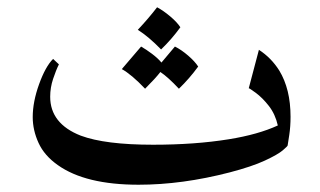

<svg xmlns="http://www.w3.org/2000/svg" viewBox="-20 -483 879 528"><path d="M771 -83Q771 -81 757.5 -69.5Q744 -58 708.5 -41.5Q673 -25 612 -9Q481 25 361 25Q215 25 139 -29Q102 -55 86 -90Q70 -125 70 -161Q70 -203 87.5 -251.5Q105 -300 126 -321L142 -306Q134 -290 126 -266Q118 -242 118 -217Q118 -143 202 -110Q269 -85 401 -85Q516 -85 609 -100Q690 -113 744 -138Q737 -169 719.5 -191.5Q702 -214 683 -228Q664 -242 664 -240L692 -346Q726 -324 748 -289Q779 -238 779 -162Q779 -135 775.5 -112Q772 -89 771 -83ZM412 -463Q429 -454 448 -438Q467 -422 476 -408Q452 -375 423 -347Q389 -382 359 -401Q389 -433 412 -463ZM368 -355Q382 -347 398 -335Q414 -323 424 -311L461 -355Q479 -346 497.5 -330Q516 -314 525 -300Q501 -267 472 -239Q442 -271 421 -285Q408 -268 379 -239Q342 -278 315 -293Q348 -331 368 -355Z"/></svg>

Font: Katibeh
Style: Regular
Weight: 400
Designer: Arabic design by Kourosh Beigpour, Latin design by Eduardo Tunni, engineering by Lasse Fister
Version: Version 1.0010g